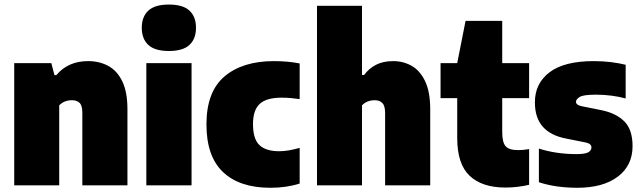

<svg xmlns="http://www.w3.org/2000/svg" viewBox="-20 -834 2880 864"><path d="M44 0V-550H211L225 -496H233.5Q286.5 -559 376.5 -559Q427 -559 467 -537.5Q507 -516 530.2 -468.2Q553.5 -420.5 553.5 -341.5V0H350.5V-327Q350.5 -359.5 338 -371.2Q325.5 -383 304.5 -383Q268.5 -383 246.5 -360V0Z M638.5 0V-550H842V0ZM740 -604.5Q676.5 -604.5 647.2 -632Q618 -659.5 618 -709Q618 -758.5 647.2 -786Q676.5 -813.5 740 -813.5Q803.5 -813.5 832.8 -786Q862 -758.5 862 -709Q862 -659.5 832.8 -632Q803.5 -604.5 740 -604.5Z M1197 11Q1058 11 983.5 -59.8Q909 -130.5 909 -274Q909 -421 990.2 -490Q1071.5 -559 1213 -559Q1275.5 -559 1328.5 -548.5V-388Q1308 -391 1287.8 -392.8Q1267.5 -394.5 1247.5 -394.5Q1179 -394.5 1148.8 -366.5Q1118.5 -338.5 1118.5 -276Q1118.5 -208 1147.8 -180.8Q1177 -153.5 1236 -153.5Q1257 -153.5 1279 -157.2Q1301 -161 1328.5 -168.5V-8Q1269 11 1197 11Z M1406.5 0V-808H1609V-496.5H1618.5Q1639.5 -525.5 1671.5 -542.2Q1703.5 -559 1750 -559Q1795 -559 1832.8 -537.5Q1870.5 -516 1893.2 -468.2Q1916 -420.5 1916 -341.5V0H1713V-325Q1713 -358 1700.5 -370.5Q1688 -383 1667 -383Q1631 -383 1609 -360V0Z M2254.5 10Q2149.5 10 2093.5 -42.8Q2037.5 -95.5 2037.5 -213V-392.5H1962.5V-550H2037.5L2075 -740H2240V-550H2361V-392.5H2240V-240.5Q2240 -193 2255.5 -175.8Q2271 -158.5 2311.5 -158.5Q2322.5 -158.5 2334.2 -159.5Q2346 -160.5 2361 -163V-2.5Q2339.5 3 2310.8 6.5Q2282 10 2254.5 10Z M2578 11Q2531.5 11 2487.8 5Q2444 -1 2405 -14V-165.5Q2441 -153.5 2484.5 -147Q2528 -140.5 2574 -140.5Q2613.5 -140.5 2627.5 -148.8Q2641.5 -157 2641.5 -170.5Q2641.5 -187 2617 -192.5L2527.5 -210.5Q2458.5 -223.5 2422.8 -263.5Q2387 -303.5 2387 -374Q2387 -458.5 2453 -508.8Q2519 -559 2652 -559Q2692 -559 2729 -554.5Q2766 -550 2795.5 -542.5V-391Q2766 -399 2731.8 -403.5Q2697.5 -408 2661 -408Q2605.5 -408 2588.8 -397.8Q2572 -387.5 2572 -376Q2572 -361 2598 -356L2687.5 -338Q2752.5 -324.5 2789.5 -287.8Q2826.5 -251 2826.5 -176Q2826.5 -89 2760 -39Q2693.5 11 2578 11Z"/></svg>

Font: Encode Sans Semi Condensed Black
Style: Regular
Weight: 900
Width: 4
Designer: Multiple Designers
Foundry: Impallari Type
Version: Version 3.000; ttfautohint (v1.8.3) -l 8 -r 50 -G 200 -x 14 